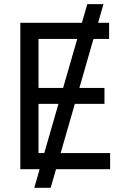

<svg xmlns="http://www.w3.org/2000/svg" viewBox="-20 -817 607 927"><path d="M453.6 -707H506.8V-628.9H431.2L363.3 -392.6H484.4V-315.4H341.3L272.9 -78.1H511.7V0H250.5L224.6 89.8H145.5L171.4 0H78.1V-707H375.5L401.4 -796.9H479.5ZM193.8 -78.1 262.2 -315.4H166V-78.1ZM284.7 -392.6 353 -628.9H166V-392.6Z"/></svg>

Font: Pretendard GOV
Style: Regular
Weight: 400
Designer: Base glyphs from Inter by Rasmus Andersson; Hangeul glyphs from Noto Sans CJK(Source Han Sans) by Jang Soo-young and Kan
Foundry: Kil Hyung-jin
Version: Version 1.309